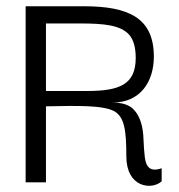

<svg xmlns="http://www.w3.org/2000/svg" viewBox="-20 -583 571 614"><path d="M127 0V-243C227 -245 310 -247 346 -227C378 -208 384 -166 384 -83C384 16 464 26 497 -3V-45C460 -32 447 -49 443 -81C441 -97 440 -115 439 -135C438 -174 430 -213 403 -237C389 -249 368 -255 340 -255C429 -255 472 -322 472 -402C472 -526 391 -563 248 -563H62V0ZM127 -508H235C312 -508 365 -503 393 -472C407 -456 414 -431 414 -398C414 -313 363 -292 258 -292H127Z"/></svg>

Font: OSH Darker Grotesque Medium
Style: Regular
Weight: 500
Designer: Gabriel Lam
Foundry: TypeRant
Version: Version 1.000;Glyphs 3.1.1 (3148)